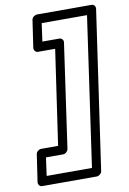

<svg xmlns="http://www.w3.org/2000/svg" viewBox="-99 -826 696 1035"><g transform="rotate(-10 249.0 -309.0)"><path d="M24.9 124 46.9 -24.9Q48.3 -35.6 57.1 -42.7Q65.9 -49.8 75.2 -49.8H168L243.2 -567.9H149.9Q139.2 -567.9 133.1 -575.7Q127 -583.5 127.9 -592.8L149.9 -742.2Q151.4 -752.9 160.6 -760Q169.9 -767.1 179.2 -767.1H477.1Q487.8 -767.1 493.4 -759.3Q499 -751.5 498 -742.2L373 124Q371.6 134.8 362.5 141.8Q353.5 148.9 345.2 148.9H46.9Q35.6 148.9 29.8 141.1Q23.9 133.3 24.9 124ZM79.1 99.1H327.1L443.8 -716.8H195.8L182.1 -618.2H274.9Q284.2 -618.2 291 -610.8Q297.9 -603.5 295.9 -592.8L214.8 -24.9Q213.4 -15.6 205.1 -7.8Q196.8 0 186 0H92.8Z"/></g></svg>

Font: Trueno ExtraBold Outline
Style: Italic
Weight: 800
Width: 6
Designer: Julieta Ulanovsky
Foundry: Julieta Ulanovsky
Version: Version 3.001b | FøM Fix